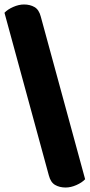

<svg xmlns="http://www.w3.org/2000/svg" viewBox="-20 -728 400 857"><path d="M360 72Q346 87 321 98Q296 109 273 109Q246 109 226 97.5Q206 86 198 55L0 -671Q14 -686 39 -697Q64 -708 87 -708Q114 -708 134 -696.5Q154 -685 162 -654Z"/></svg>

Font: Baloo Da
Style: Regular
Weight: 400
Designer: Noopur Datye and Ek Type
Foundry: Ek Type
Version: Version 1.443;PS 1.000;hotconv 16.6.51;makeotf.lib2.5.65220;